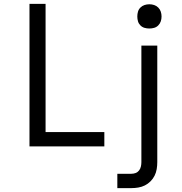

<svg xmlns="http://www.w3.org/2000/svg" viewBox="-20 -755 940 990"><path d="M132 0V-735H215V-74H518V0ZM585 215V141H657Q669 141 679.5 137Q690 133 697 124Q704 115 706.5 103.5Q709 92 709 81V-520H791V81Q791 99 788 117Q785 135 777 151Q769 167 756 180Q743 193 727 201Q711 209 693 212Q675 215 657 215ZM750 -608Q737 -608 725 -611.5Q713 -615 704 -624Q695 -633 691.5 -645Q688 -657 688 -670Q688 -683 691.5 -695Q695 -707 704 -716Q713 -725 725 -729Q737 -733 750 -733Q763 -733 775 -729Q787 -725 796 -716Q805 -707 809 -695Q813 -683 813 -670Q813 -657 809 -645Q805 -633 796 -624Q787 -615 775 -611.5Q763 -608 750 -608Z"/></svg>

Font: Iosevka Aile
Style: Regular
Weight: 400
Designer: Belleve Invis
Foundry: Belleve Invis
Version: Version 28.0.1; ttfautohint (v1.8.4)